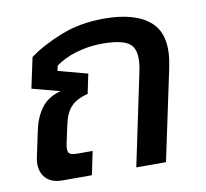

<svg xmlns="http://www.w3.org/2000/svg" viewBox="-66 -622 746 694"><g transform="rotate(-10 306.5 -275.0)"><path d="M109 0Q64 0 43.5 -28Q23 -56 33 -101L53 -195Q62 -239 86 -272.5Q110 -306 158 -319L56 -346L80 -458Q127 -493 198.5 -521.5Q270 -550 358 -550Q475 -550 529.5 -499.5Q584 -449 560 -335L489 0H380L451 -338Q466 -407 442.5 -434.5Q419 -462 336 -462Q286 -462 239.5 -448Q193 -434 164 -411L160 -393L268 -364L253 -292Q212 -282 191 -260Q170 -238 161 -194L147 -129Q142 -105 147.5 -95.5Q153 -86 178 -86H235L217 0Z"/></g></svg>

Font: Kanit
Style: Italic
Weight: 400
Italic angle: -12°
Designer: Katatrad Team
Foundry: CadsonDemak
Version: Version 2.000; ttfautohint (v1.8.3)